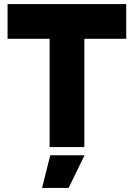

<svg xmlns="http://www.w3.org/2000/svg" viewBox="-20 -720 655 940"><path d="M186 200H316L394 40H226ZM17 -700V-530H223V0H393V-530H598V-700Z"/></svg>

Font: Unageo
Style: Black
Weight: 900
Designer: Richard Sepsi
Foundry: Richard Sepsi
Version: Version 2.000